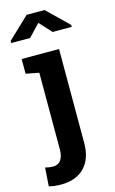

<svg xmlns="http://www.w3.org/2000/svg" viewBox="-164 -816 647 1083"><g transform="rotate(-15 160.0 -274.5)"><path d="M51.3 213.4Q31.2 213.4 14.9 211.4Q-1.5 209.5 -19 205.1L-11.7 97.2Q-1 100.1 11 101.8Q22.9 103.5 36.1 103.5Q64 103.5 79.6 81.5Q95.2 59.6 95.2 19.5V-427.7L19 -442.4V-528.3H237.3V19.5Q237.3 112.8 188.2 163.1Q139.2 213.4 51.3 213.4ZM-14.2 -630.4V-643.1L110.4 -761.7H215.3L338.9 -641.6V-630.4H227.5L162.6 -700.7L95.7 -630.4Z"/></g></svg>

Font: Robotiche
Style: Bold
Weight: 700
Designer: Google
Version: Version 2.001